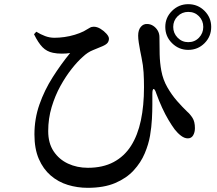

<svg xmlns="http://www.w3.org/2000/svg" viewBox="-20 -850 1040 920"><path d="M772 -721Q772 -766 804.5 -798Q837 -830 882 -830Q928 -830 960 -798Q992 -766 992 -721Q992 -675 960 -643Q928 -611 882 -611Q837 -611 804.5 -643Q772 -675 772 -721ZM810 -721Q810 -691 831 -669.5Q852 -648 882 -648Q913 -648 933.5 -669.5Q954 -691 954 -721Q954 -751 933.5 -772Q913 -793 882 -793Q852 -793 831 -772Q810 -751 810 -721ZM143 -686 154 -698Q175 -685 196.5 -677Q218 -669 241 -669Q263 -669 288.5 -672.5Q314 -676 338.5 -683.5Q363 -691 381 -700Q401 -711 409.5 -716.5Q418 -722 429 -722Q445 -722 461.5 -712Q478 -702 490 -688.5Q502 -675 502 -665Q502 -654 496 -645.5Q490 -637 472 -629Q452 -620 426 -610Q400 -600 376 -577Q351 -555 323 -519.5Q295 -484 269.5 -438Q244 -392 227.5 -337Q211 -282 211 -222Q211 -164 237 -125Q263 -86 306 -66Q349 -46 401 -46Q473 -46 524.5 -73.5Q576 -101 608 -151.5Q640 -202 655 -273Q670 -344 670 -432Q670 -469 668 -503Q666 -537 658 -575Q655 -589 651.5 -607.5Q648 -626 645 -645.5Q642 -665 642 -679Q642 -706 654.5 -721Q667 -736 685 -735Q701 -735 714.5 -726Q728 -717 736 -703Q744 -689 744 -672Q744 -631 745 -590Q746 -549 753 -511Q761 -468 782 -431.5Q803 -395 828.5 -366Q854 -337 876 -316Q891 -303 902.5 -285Q914 -267 914 -236Q914 -216 905.5 -201.5Q897 -187 880 -187Q864 -187 847.5 -199.5Q831 -212 817 -230Q803 -249 787.5 -275Q772 -301 757 -333.5Q742 -366 729 -402Q722 -424 716 -423.5Q710 -423 710 -399Q710 -380 710 -349Q710 -318 708 -280Q706 -242 699 -200Q692 -159 673.5 -115Q655 -71 620.5 -33.5Q586 4 532 27Q478 50 400 50Q351 50 305 36Q259 22 223 -9Q187 -40 166 -88.5Q145 -137 145 -206Q145 -281 169 -349.5Q193 -418 232.5 -480Q272 -542 316 -596Q300 -593 276.5 -593Q253 -593 234 -597Q204 -603 183.5 -624Q163 -645 143 -686Z"/></svg>

Font: Early Summer Mincho SemiBold
Style: Regular
Weight: 600
Designer: GuiWonder
Version: Version 1.002